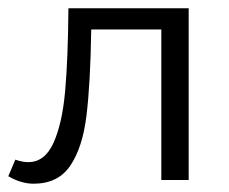

<svg xmlns="http://www.w3.org/2000/svg" viewBox="-29 -434 553 463"><path d="M426 0H360V-363H191Q189 -232 179.5 -155Q170 -78 140.5 -34.5Q111 9 52 9Q22 9 -9 -9L8 -49Q25 -43 39 -43Q79 -43 100 -89.5Q121 -136 128 -213.5Q135 -291 136 -414H426Z"/></svg>

Font: Ysabeau
Style: Regular
Weight: 400
Designer: Christian Thalmann (Catharsis Fonts)
Version: Version 0.003